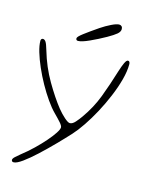

<svg xmlns="http://www.w3.org/2000/svg" viewBox="-115 -659 717 909"><g transform="rotate(15 244.0 -204.0)"><path d="M40.5 175Q34.5 175 32.2 172Q30 169 30 165.5Q30 159 40 149.8Q50 140.5 63 130Q92.5 107 119.5 81Q146.5 55 168 30.2Q189.5 5.5 202 -13.8Q214.5 -33 214.5 -42.5Q214.5 -50.5 202 -64.8Q189.5 -79 168.5 -100Q148.5 -120 127 -150.8Q105.5 -181.5 85.2 -217.8Q65 -254 49 -290.5Q33 -327 23.5 -359Q14 -391 14 -413.5Q14 -417.5 15.5 -420.2Q17 -423 19.2 -424.2Q21.5 -425.5 23.5 -425.5Q32 -425.5 38.2 -416.2Q44.5 -407 53 -377.5Q75.5 -300.5 113.5 -235.5Q151.5 -170.5 186.5 -126.5Q204 -105 222.2 -89Q240.5 -73 249 -73Q262 -73 275.5 -88.2Q289 -103.5 299.5 -118.5Q339.5 -175 362.8 -236.2Q386 -297.5 408.5 -371Q416.5 -396.5 424.2 -413.2Q432 -430 439.5 -430Q445 -430 447.2 -425.5Q449.5 -421 449.5 -415Q449.5 -380.5 438.2 -338.5Q427 -296.5 408.2 -251.8Q389.5 -207 366.8 -164.8Q344 -122.5 320 -87Q296 -51.5 275 -28.5Q247.5 1.5 213 36.8Q178.5 72 144.5 103.5Q110.5 135 82.8 155Q55 175 40.5 175ZM186 -459Q181 -459 178.5 -461.5Q176 -464 176 -469.5Q176 -477 201.8 -496.5Q227.5 -516 268.5 -544Q293 -560.5 317.8 -572.5Q342.5 -584.5 355 -584.5Q362.5 -584.5 367.2 -579.8Q372 -575 372 -566.5Q372 -553.5 358.5 -542Q345 -530.5 315 -513.5Q278.5 -493 241.2 -476Q204 -459 186 -459Z"/></g></svg>

Font: Gluten Thin
Style: Regular
Weight: 100
Designer: Tyler Finck
Foundry: Etcetera Type Company
Version: Version 1.300